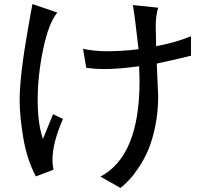

<svg xmlns="http://www.w3.org/2000/svg" viewBox="-20 -740 1040 948"><path d="M923 -465Q843 -445 754 -426Q761 -267 761 -266Q761 -188 747 -119Q733 -50 713 -2.5Q693 45 666 85.5Q639 126 618 148Q597 170 575 188L476 132Q669 30 669 -339Q669 -364 667 -413Q568 -399 491 -399Q453 -399 406 -405L390 -499Q446 -487 507 -487Q585 -487 664 -497Q648 -643 636 -715L761 -702Q749 -663 749 -611Q749 -577 751 -512Q841 -528 923 -561ZM263 -678Q220 -626 193 -496.5Q166 -367 166 -246Q166 -129 192 -54L242 -176L291 -153Q239 -35 239 51Q239 68 244 98L157 131Q112 45 94.5 -61.5Q77 -168 77 -246Q77 -365 119 -603L140 -720Z"/></svg>

Font: cwTeXHei
Style: Medium
Weight: 500
Version: Version 1.17